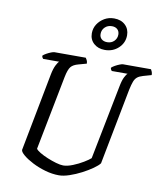

<svg xmlns="http://www.w3.org/2000/svg" viewBox="-101 -1041 959 1122"><g transform="rotate(10 379.0 -479.5)"><path d="M325 0Q285 0 243.5 -12Q202 -24 167 -42Q132 -60 110 -78.5Q88 -97 88 -109L177 -573Q184 -608 194.5 -628.5Q205 -649 212 -654H117Q115 -656 112 -660.5Q109 -665 109 -672Q116 -679 129.5 -686.5Q143 -694 156 -699Q169 -704 175 -704H361Q364 -700 368.5 -691.5Q373 -683 373 -671L326 -658Q295 -650 281.5 -633.5Q268 -617 259 -572L173 -131Q178 -122 198 -110Q218 -98 244.5 -87Q271 -76 297 -68.5Q323 -61 340 -61Q364 -61 396.5 -74Q429 -87 457 -104Q485 -121 497 -132L584 -573Q591 -610 601 -629.5Q611 -649 618 -654H524Q522 -656 519 -661Q516 -666 516 -672Q523 -679 536.5 -686.5Q550 -694 563 -699Q576 -704 582 -704H748Q750 -700 754 -692Q758 -684 758 -671L709 -657Q688 -651 676 -641.5Q664 -632 657 -614Q650 -596 643 -563L556 -112Q546 -98 519 -79Q492 -60 457.5 -42Q423 -24 387.5 -12Q352 0 325 0ZM462 -768Q422 -768 396.5 -791Q371 -814 371 -851Q371 -881 386.5 -905Q402 -929 427.5 -944Q453 -959 485 -959Q526 -959 551 -935.5Q576 -912 576 -875Q576 -830 543 -799Q510 -768 462 -768ZM468 -815Q493 -815 509 -831Q525 -847 525 -870Q525 -889 513 -900.5Q501 -912 480 -912Q455 -912 438.5 -896Q422 -880 422 -856Q422 -837 434.5 -826Q447 -815 468 -815Z"/></g></svg>

Font: Texturina
Style: Italic
Weight: 400
Italic angle: -11°
Designer: Guillermo Torres Carreño
Foundry: Omnibus-Type
Version: Version 1.002; ttfautohint (v1.8.3)